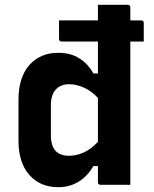

<svg xmlns="http://www.w3.org/2000/svg" viewBox="-20 -770 640 800"><path d="M223 -550Q274 -550 310.5 -527Q347 -504 369 -464H388V-597H237Q226 -597 226 -608V-685H388V-750H512Q523 -750 523 -739V-685H568Q579 -685 579 -674V-597H523V0H399Q388 0 388 -11V-78H369Q345 -36 307.5 -13Q270 10 223 10Q147 10 102 -41.5Q57 -93 57 -184V-354Q57 -447 102 -498.5Q147 -550 223 -550ZM213 -140Q232 -121 268 -121Q298 -121 328.5 -134.5Q359 -148 388 -179V-362Q361 -391 329.5 -405Q298 -419 268 -419Q232 -419 212 -396.5Q192 -374 192 -332V-207Q192 -161 213 -140Z"/></svg>

Font: Recursive Sn Lnr St
Style: Bold
Weight: 700
Version: Version 1.079;hotconv 1.0.112;makeotfexe 2.5.65598; ttfautoh